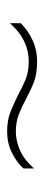

<svg xmlns="http://www.w3.org/2000/svg" viewBox="192 -628 126 551"><g transform="rotate(90 255.5 -353.0)"><path d="M254 -341Q230 -354 208.5 -363Q187 -372 156 -372Q128 -372 100.5 -359.5Q73 -347 47 -318V-349Q68 -370 96 -383Q124 -396 156 -396Q192 -396 215.5 -387Q239 -378 265 -364Q289 -351 310 -343Q331 -335 358 -335Q384 -335 411 -346.5Q438 -358 464 -387V-357Q446 -337 418.5 -323.5Q391 -310 358 -310Q326 -310 303 -319Q280 -328 254 -341Z"/></g></svg>

Font: Noto Sans Bengali SemiCondensed Thin
Style: Regular
Weight: 100
Width: 4
Designer: Joana Ranito - Universal Thirst; Jelle Bosma - Monotype Design Team
Foundry: Universal Thirst ehf.
Version: Version 3.000; ttfautohint (v1.8.4.7-5d5b)